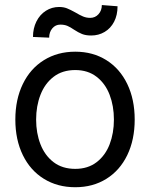

<svg xmlns="http://www.w3.org/2000/svg" viewBox="-20 -746 607 776"><path d="M42 -262.7Q42 -344.2 72.3 -406.5Q102.5 -468.8 157.5 -502.9Q212.4 -537.1 284.2 -537.1Q355.5 -537.1 409.9 -502.9Q464.4 -468.8 494.4 -406.5Q524.4 -344.2 524.4 -262.7Q524.4 -181.2 494.4 -119.1Q464.4 -57.1 409.9 -23.2Q355.5 10.7 284.2 10.7Q212.4 10.7 157.5 -23.2Q102.5 -57.1 72.3 -119.1Q42 -181.2 42 -262.7ZM440.4 -262.7Q440.4 -317.4 423.1 -362.8Q405.8 -408.2 370.6 -435.5Q335.4 -462.9 284.2 -462.9Q231.9 -462.9 196.5 -435.5Q161.1 -408.2 143.6 -362.8Q126 -317.4 126 -262.7Q126 -208 143.6 -162.8Q161.1 -117.7 196.5 -90.6Q231.9 -63.5 284.2 -63.5Q335.4 -63.5 370.6 -90.6Q405.8 -117.7 423.1 -162.8Q440.4 -208 440.4 -262.7ZM218.8 -717.8Q236.8 -717.8 250.5 -712.4Q264.2 -707 285.2 -695.3Q302.2 -685.1 315.7 -679.4Q329.1 -673.8 344.7 -673.8Q364.7 -673.8 378.2 -688.7Q391.6 -703.6 391.6 -725.6L455.1 -720.7Q455.1 -685.1 441.2 -658.2Q427.2 -631.3 402.8 -616.9Q378.4 -602.5 348.6 -602.5Q326.7 -602.5 311.5 -608.6Q296.4 -614.7 279.3 -626Q264.6 -636.2 252.4 -641.4Q240.2 -646.5 223.6 -646.5Q204.1 -646.5 191.4 -631.3Q178.7 -616.2 178.7 -593.8L113.3 -596.7Q113.3 -631.3 127.2 -659.2Q141.1 -687 165.3 -702.4Q189.5 -717.8 218.8 -717.8Z"/></svg>

Font: WEMIX Pretendard
Style: Regular
Weight: 400
Designer: Base glyphs from Inter by Rasmus Andersson; Hangeul glyphs from Noto Sans CJK(Source Han Sans) by Jang Soo-young and Kan
Foundry: Kil Hyung-jin
Version: Version 1.000